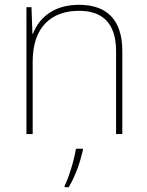

<svg xmlns="http://www.w3.org/2000/svg" viewBox="-20 -558 613 799"><path d="M309 -538C197 -538 140 -478 117 -417H115L111 -528H90V0H116V-302C116 -446 194 -513 309 -513C406 -513 463 -462 463 -345V0H489V-346C489 -477 423 -538 309 -538ZM325 67V61H296C290 104 265 185 249 215V221H266C294 174 313 119 325 67Z"/></svg>

Font: Noto Sans Lao UI Thin
Style: Regular
Weight: 100
Designer: Monotype Design Team
Foundry: Monotype Imaging Inc.
Version: Version 2.000